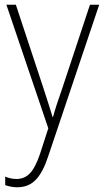

<svg xmlns="http://www.w3.org/2000/svg" viewBox="-20 -549 442 811"><path d="M7 -529H47L164 -175Q179 -129 187.5 -102Q196 -75 202 -55H204Q217 -103 242 -173L360 -529H399L184 110Q162 178 131.5 210Q101 242 53 242Q28 242 2 233V197Q14 202 25.5 204.5Q37 207 50 207Q83 207 106 183.5Q129 160 149 101L184 -7Z"/></svg>

Font: Noto Sans Telugu SemiCondensed ExtraLight
Style: Regular
Weight: 200
Width: 4
Designer: Jelle Bosma - Monotype Design Team
Foundry: Monotype Imaging Inc.
Version: Version 2.005; ttfautohint (v1.8.4.7-5d5b)